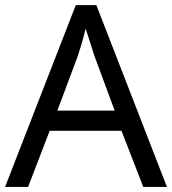

<svg xmlns="http://www.w3.org/2000/svg" viewBox="-20 -737 679 757"><path d="M544.9 0 459 -221.2H175.8L90.8 0H0L278.8 -716.8H359.9L638.2 0ZM432.1 -300.8 352.1 -517.1 317.9 -624Q303.2 -565.4 287.1 -517.1L206.1 -300.8Z"/></svg>

Font: NotoPenekeko
Style: Regular
Weight: 400
Designer: Monotype Design team
Foundry: Monotype Imaging Inc.
Version: Version 1.04